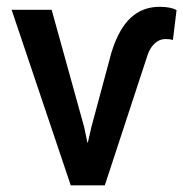

<svg xmlns="http://www.w3.org/2000/svg" viewBox="-20 -558 552 578"><path d="M295.5 0H193L15 -528.5H135.5L233.5 -175L243 -129H244.5L255 -175L315.5 -400Q337.5 -471 373.2 -504.2Q409 -537.5 460.5 -537.5Q494 -537.5 511.5 -527.5L500.5 -437.5Q492 -440.5 478 -440.5Q460 -440.5 445.8 -427.2Q431.5 -414 424.5 -393Z"/></svg>

Font: Roberto Sans Medium
Style: Regular
Weight: 500
Designer: Google (font) & Cristiano Sobral (main changes)
Version: Version 1.000;October 12, 2021;FontCreator 14.0.0.2814 64-bi